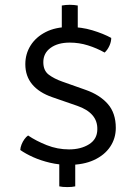

<svg xmlns="http://www.w3.org/2000/svg" viewBox="-20 -718 580 800"><path d="M266.5 -31Q226 -31 188 -40Q150 -49 118.2 -63.2Q86.5 -77.5 64.5 -93Q65 -104 69.8 -116Q74.5 -128 81.8 -138Q89 -148 97 -153.5Q130 -131 174.8 -113.2Q219.5 -95.5 267.5 -95.5Q317 -95.5 351 -116.8Q385 -138 385.5 -178.5Q386.5 -213.5 365.2 -238Q344 -262.5 302 -277L198 -313Q143 -332 114.2 -366.5Q85.5 -401 85.5 -450.5Q85.5 -493.5 107.5 -528.5Q129.5 -563.5 170.5 -584.5Q211.5 -605.5 269 -605.5Q319 -605.5 364.8 -591.8Q410.5 -578 443.5 -560Q443.5 -544 435.8 -527Q428 -510 416 -499Q383 -517.5 346.2 -529Q309.5 -540.5 270.5 -540.5Q221 -540.5 190.8 -518.5Q160.5 -496.5 160.5 -459Q160.5 -424 183 -407Q205.5 -390 239.5 -378L337 -343.5Q395.5 -323 429 -285Q462.5 -247 462.5 -185Q462.5 -141.5 439 -106.5Q415.5 -71.5 371.5 -51.2Q327.5 -31 266.5 -31ZM260.5 61.5Q239.5 61.5 227 58.5V-46H293.5V58.5Q287.5 60 278.5 60.8Q269.5 61.5 260.5 61.5ZM237.5 -585V-695Q244.5 -696.5 253.8 -697.2Q263 -698 270.5 -698Q279.5 -698 288.2 -697.2Q297 -696.5 304 -695V-585Z"/></svg>

Font: Signika Light
Style: Regular
Weight: 300
Designer: Anna Giedry
Foundry: Anna Giedry
Version: Version 2.000